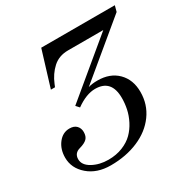

<svg xmlns="http://www.w3.org/2000/svg" viewBox="-164 -860 1006 1025"><g transform="rotate(-30 338.5 -347.0)"><path d="M181.2 -492.2H155.8L223.1 -711.9H676.8L667 -675.8L337.9 -402.8Q361.8 -410.2 395 -410.2Q472.2 -410.2 518.1 -364.3Q564 -318.4 564 -243.2Q564 -166 520.5 -106.2Q477.1 -46.4 401.6 -14.2Q326.2 18.1 231.9 18.1Q147 18.1 93.5 -28.1Q40 -74.2 40 -139.2Q40 -191.4 67.9 -227.3Q95.7 -263.2 137.2 -263.2Q165.5 -263.2 180.2 -247.8Q194.8 -232.4 194.8 -209Q194.8 -182.1 180.7 -168Q166.5 -153.8 134.8 -145Q96.2 -134.8 96.2 -97.2Q96.2 -61 138.4 -37.6Q180.7 -14.2 235.8 -14.2Q284.2 -14.2 323.5 -30Q362.8 -45.9 388.2 -71.3Q413.6 -96.7 430.7 -130.1Q447.8 -163.6 454.8 -197Q461.9 -230.5 461.9 -264.2Q461.9 -377.9 361.8 -377.9Q307.1 -377.9 243.2 -332L225.1 -352.1L557.1 -627.9H339.8Q283.7 -627.9 246.3 -594Q209 -560.1 188 -508.8Z"/></g></svg>

Font: Flanker Steampunk
Style: Italic
Weight: 400
Italic angle: -12°
Designer: Alexey Kryukov, Leonardo Di Lena
Foundry: Alexey Kryukov, Leonardo Di Lena
Version: 1.210